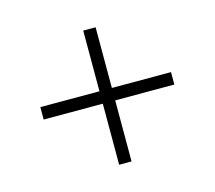

<svg xmlns="http://www.w3.org/2000/svg" viewBox="-79 -655 784 700"><g transform="rotate(-15 312.5 -305.0)"><path d="M289.1 -51.8V-282.2H65.9V-329.1H289.1V-558.1H335.9V-329.1H559.1V-282.2H335.9V-51.8Z"/></g></svg>

Font: HK Grotesk Light Italic
Style: Regular
Weight: 300
Italic angle: -13°
Designer: Alfredo Marco Pradil and Stefan Peev
Foundry: Hanken Design Co.
Version: Version 1.000;PS 001.000;hotconv 1.0.88;makeotf.lib2.5.64775